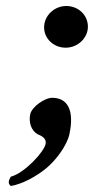

<svg xmlns="http://www.w3.org/2000/svg" viewBox="-20 -453 313 640"><path d="M154 -127C128 -127 86 -96 81 -73C75 -48 83 -18 105 -6C106 -5 107 -5 109 -4C118 0 136 8 132 27C127 53 62 124 16 136C8 149 6 159 16 167C53 161 100 136 134 108C168 80 203 31 211 -4C229 -86 205 -127 154 -127ZM127 -362C127 -324 159 -294 199 -294C239 -294 273 -326 273 -364C273 -403 241 -433 201 -433C161 -433 127 -401 127 -362Z"/></svg>

Font: Libertinus Serif
Style: Bold Italic
Weight: 700
Italic angle: -12°
Designer: Philipp H. Poll, Khaled Hosny
Foundry: Caleb Maclennan
Version: Version 7.050;RELEASE